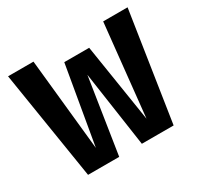

<svg xmlns="http://www.w3.org/2000/svg" viewBox="-122 -688 859 832"><g transform="rotate(-30 307.5 -271.5)"><path d="M523.6 0H364.6L309.7 -376.9L251.3 0H95.4L8.7 -543.1H135.9L183.1 -84.1L250.3 -474.4H374.9L436.4 -84.1L484.6 -543.1H606.7Z"/></g></svg>

Font: Fira Code SemiBold
Style: Regular
Weight: 600
Designer: Carrois Corporate, Edenspiekermann AG, Nikita Prokopov
Foundry: Carrois Corporate, Edenspiekermann AG, Nikita Prokopov
Version: Version 6.002